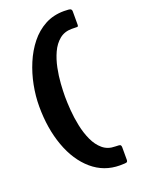

<svg xmlns="http://www.w3.org/2000/svg" viewBox="-148 -766 669 911"><g transform="rotate(-20 187.0 -310.5)"><path d="M334 65Q334 74 329 76.5Q324 79 295 79Q215 79 155 27.5Q95 -24 62.5 -113.5Q30 -203 30 -315Q30 -367 40.5 -421Q51 -475 72 -525Q93 -575 124.5 -614.5Q156 -654 198.5 -677Q241 -700 295 -700Q324 -700 329 -696Q334 -692 334 -684V-617Q334 -607 327.5 -607.5Q321 -608 301 -608Q264 -608 238.5 -587Q213 -566 197.5 -532Q182 -498 174 -458.5Q166 -419 163.5 -381.5Q161 -344 161 -317Q161 -287 164 -247.5Q167 -208 175.5 -167Q184 -126 200 -91Q216 -56 241.5 -34.5Q267 -13 304 -13Q327 -13 330.5 -9.5Q334 -6 334 2Z"/></g></svg>

Font: Glory ExtraBold
Style: Regular
Weight: 800
Designer: Robert Leuschke
Foundry: Robert Leuschke
Version: Version 1.011